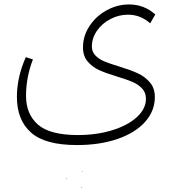

<svg xmlns="http://www.w3.org/2000/svg" viewBox="-20 -558 784 863"><path d="M516 -259Q568 -243 599.5 -228.5Q631 -214 653.5 -188Q676 -162 676 -122Q676 -59 632 -10Q588 39 508.5 66.5Q429 94 326 94Q182 94 119 37.5Q56 -19 56 -122Q56 -211 96 -301L128 -291Q97 -211 97 -127Q97 -45 150.5 2Q204 49 330 49Q414 49 484 27.5Q554 6 595 -31.5Q636 -69 636 -114Q636 -142 618.5 -160.5Q601 -179 575 -190Q549 -201 506 -214Q456 -229 425.5 -243Q395 -257 374 -281.5Q353 -306 353 -345Q353 -396 382 -440.5Q411 -485 459 -511.5Q507 -538 560 -538Q628 -538 678 -493L655 -453Q612 -492 555 -492Q514 -492 476.5 -472.5Q439 -453 416 -420Q393 -387 393 -349Q393 -325 409 -308.5Q425 -292 449 -282Q473 -272 516 -259ZM349 215Q349 213 351 213Q352 213 352 215H351ZM278 246Q278 244 279 244Q281 244 281 246L279 247Q279 247 278.5 246.5Q278 246 278 246ZM346 284Q346 282 348 282Q349 282 349 284Q349 284 348.5 284.5Q348 285 348 285Z"/></svg>

Font: FiraGO ExtraLight
Style: Regular
Weight: 200
Designer: bBox Type
Foundry: bBox Type GmbH
Version: Version 1.001